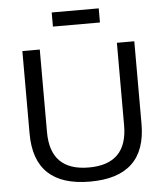

<svg xmlns="http://www.w3.org/2000/svg" viewBox="-59 -936 855 993"><g transform="rotate(-5 368.5 -439.5)"><path d="M78.1 -269.5V-698.2H168.5V-269.5Q168.5 -68.4 368.7 -68.4Q568.8 -68.4 568.8 -269.5V-698.2H659.2V-269.5Q659.2 4.9 368.7 4.9Q78.1 4.9 78.1 -269.5ZM490.7 -883.8V-810.5H246.6V-883.8Z"/></g></svg>

Font: Voltera
Style: Regular
Weight: 400
Designer: Bernd Montag
Version: Version 1.301